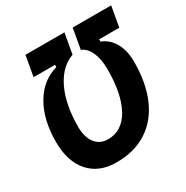

<svg xmlns="http://www.w3.org/2000/svg" viewBox="-162 -828 942 973"><g transform="rotate(-30 309.5 -341.5)"><path d="M117.2 -693.4H345.2L324.2 -574.7Q250 -548.3 208 -461.2Q166 -374 166 -244.1Q166 -182.6 192.9 -147.9Q219.7 -113.3 267.1 -113.3Q349.1 -113.3 395 -194.8Q440.9 -276.4 440.9 -421.9Q440.9 -481.4 422.9 -522Q404.8 -562.5 372.6 -574.7L393.6 -693.4H618.7L597.7 -574.7H480V-561.5Q525.9 -543.9 551.3 -498.5Q576.7 -453.1 576.7 -389.2Q576.7 -263.7 537.4 -174.3Q498 -85 424.1 -37.6Q350.1 9.8 246.1 9.8Q144.5 9.8 87.4 -54.4Q30.3 -118.7 30.3 -233.4Q30.3 -362.8 81.1 -449.5Q131.8 -536.1 221.7 -561.5V-574.7H96.2Z"/></g></svg>

Font: CaskaydiaCove NFP
Style: Bold Italic
Weight: 700
Italic angle: -10°
Designer: Aaron Bell
Foundry: Saja Typeworks
Version: Version 2111.001; VTT 6.35;Nerd Fonts 3.1.1